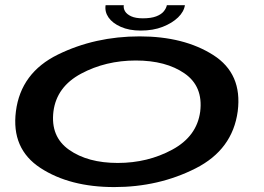

<svg xmlns="http://www.w3.org/2000/svg" viewBox="-20 -736 1044 760"><path d="M432.5 4.5Q608 4.5 754.2 -69.5Q900.5 -143.5 921 -295.5Q940 -444.5 824 -518.2Q708 -592 532.5 -592Q356 -592 209.2 -520Q62.5 -448 43 -295.5Q24 -147 140 -71.2Q256 4.5 432.5 4.5ZM446 -91Q327.5 -91 253.5 -143Q179.5 -195 191.5 -294.5Q204 -392.5 301.2 -444.5Q398.5 -496.5 517.5 -496.5Q637 -496.5 710.8 -445.2Q784.5 -394 772.5 -294.5Q759.5 -196.5 662.2 -143.8Q565 -91 446 -91ZM537 -615Q586.5 -615 624 -629.8Q661.5 -644.5 684.8 -667Q708 -689.5 712 -715.5H640.5Q638 -703 628.2 -691Q618.5 -679 598.2 -671.2Q578 -663.5 545.5 -663.5Q516.5 -663.5 499.2 -671.5Q482 -679.5 475 -691.2Q468 -703 470 -715.5H398Q394 -689.5 409.5 -667Q425 -644.5 458 -629.8Q491 -615 537 -615Z"/></svg>

Font: Anybody ExtraExpanded Medium
Style: Italic
Weight: 500
Width: 8
Italic angle: -10°
Version: Version 1.113;gftools[0.9.25]